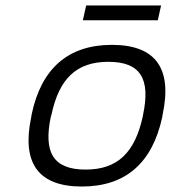

<svg xmlns="http://www.w3.org/2000/svg" viewBox="-20 -673 625 702"><path d="M96 -256 94 -244C59 -78 119 9 279 9C440 9 537 -78 573 -244L575 -256C610 -422 550 -509 389 -509C229 -509 131 -422 96 -256ZM166 -247 168 -253C196 -385 259 -447 376 -447C494 -447 531 -385 503 -253L502 -247C473 -115 410 -53 293 -53C175 -53 138 -115 166 -247ZM283 -599H557L569 -653H295Z"/></svg>

Font: LT Wave Text Light Italic
Style: Regular
Weight: 300
Designer: Daniel Lyons
Version: Version 2.5 (Glyphs App)